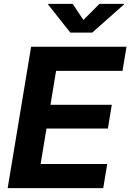

<svg xmlns="http://www.w3.org/2000/svg" viewBox="-20 -968 671 988"><path d="M19.5 0 140.1 -727.5H630.9L610.4 -603.5H268.6L239.7 -428.7H555.2L535.2 -306.6H219.2L189 -124H531.7L511.2 0ZM354 -948.2 409.2 -865.2 492.2 -948.2H618.2L617.7 -944.8L454.6 -800.3H341.8L227.5 -944.8L228.5 -948.2Z"/></svg>

Font: Inter 16pt
Style: Bold Italic
Weight: 700
Italic angle: -9.3988°
Version: Version 4.001;git-66647c0bb